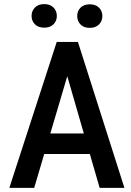

<svg xmlns="http://www.w3.org/2000/svg" viewBox="-20 -915 640 935"><path d="M417.5 -165H195.3L146.5 0H25.4L256.3 -710.9H359.4L585.9 0H465.3ZM225.1 -265.1H388.2L307.6 -543.9ZM133.8 -837.4Q133.8 -861.8 150.1 -878.4Q166.5 -895 195.3 -895Q224.1 -895 240.5 -878.4Q256.8 -861.8 256.8 -837.4Q256.8 -813 240.5 -796.6Q224.1 -780.3 195.3 -780.3Q166.5 -780.3 150.1 -796.6Q133.8 -813 133.8 -837.4ZM356 -836.9Q356 -861.3 372.1 -877.7Q388.2 -894 417 -894Q445.8 -894 462.2 -877.7Q478.5 -861.3 478.5 -836.9Q478.5 -812.5 462.2 -795.9Q445.8 -779.3 417 -779.3Q388.2 -779.3 372.1 -795.9Q356 -812.5 356 -836.9Z"/></svg>

Font: TypoPRO Roboto Mono
Style: Regular
Weight: 500
Designer: Google
Version: Version 2.000986; 2015; ttfautohint (v1.3)